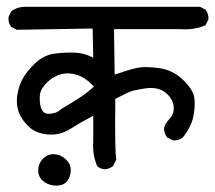

<svg xmlns="http://www.w3.org/2000/svg" viewBox="-20 -578 648 578"><path d="M295.9 -68.4Q282.2 -69.3 272.5 -78.1Q257.8 -112.3 260.7 -153.3V-229.5Q224.6 -210.9 192.4 -190.4Q160.2 -169.9 123.5 -173.3Q86.9 -176.8 65.9 -197.3Q44.9 -217.8 36.6 -240.2Q28.3 -262.7 31.7 -289.1Q35.2 -315.4 46.9 -338.4Q58.6 -361.3 85.4 -387.2Q112.3 -413.1 147 -417Q181.6 -420.9 208 -419.4Q234.4 -418 260.7 -404.3L258.8 -492.2L30.3 -488.3L13.7 -497.1Q3.9 -508.8 5.9 -527.3L13.7 -543.9Q32.2 -557.6 56.6 -557.6H582L598.6 -548.8Q608.4 -537.1 607.4 -519.5L598.6 -502Q565.4 -487.3 523.4 -490.2H323.2L325.2 -353.5Q368.2 -368.2 392.1 -373.5Q416 -378.9 458.5 -373Q501 -367.2 531.2 -337.4Q561.5 -307.6 564.9 -284.7Q568.4 -261.7 562.5 -229.5Q556.6 -197.3 530.3 -164.1Q518.6 -154.3 501 -155.3L483.4 -164.1Q474.6 -175.8 473.6 -190.4Q474.6 -203.1 490.7 -220.7Q506.8 -238.3 502 -262.2Q497.1 -286.1 474.6 -301.8Q452.1 -317.4 415 -311.5Q377.9 -305.7 366.2 -299.8Q354.5 -293.9 327.1 -280.3Q325.2 -122.1 330.1 -97.7L320.3 -78.1Q308.6 -69.3 295.9 -68.4ZM143.6 -19.5Q122.1 -21.5 107.9 -34.7Q93.8 -47.9 95.2 -68.4Q96.7 -88.9 111.8 -102.5Q127 -116.2 147.9 -113.3Q168.9 -110.4 184.1 -91.8Q199.2 -73.2 189 -44.9Q178.7 -16.6 143.6 -19.5ZM163.1 -249Q189.5 -264.6 214.4 -280.3Q239.3 -295.9 262.7 -317.4Q237.3 -344.7 211.9 -352.5Q186.5 -360.4 165.5 -355Q144.5 -349.6 128.4 -335.9Q112.3 -322.3 104.5 -307.1Q96.7 -292 101.1 -263.2Q105.5 -234.4 127.9 -235.4Q150.4 -236.3 163.1 -249Z"/></svg>

Font: JasonHandwriting4
Style: Regular
Weight: 400
Version: Version 1.01.21